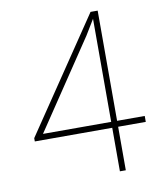

<svg xmlns="http://www.w3.org/2000/svg" viewBox="-81 -776 708 842"><g transform="rotate(-10 273.5 -355.5)"><path d="M411.1 -220.2H534.2V-193.8H411.1V0H384.8V-193.8H40V-208.5L379.4 -710.9H411.1ZM81.1 -220.2H384.8V-679.2L343.8 -611.8Z"/></g></svg>

Font: RobotoDraft Thin
Style: Regular
Weight: 250
Version: Version 2.001153; 2014